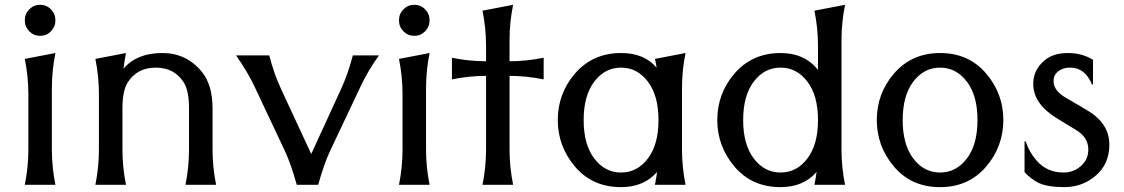

<svg xmlns="http://www.w3.org/2000/svg" viewBox="-20 -767 4664 797"><path d="M83 0Q97.7 -73.2 97.7 -146.5V-376Q97.7 -449.2 83 -522.5L210 -546.9Q195.3 -473.6 195.3 -400.4V-146.5Q195.3 -73.2 210 0ZM101.6 -637Q83 -655.8 83 -682.6Q83 -709.5 101.6 -728.3Q120.1 -747.1 146.5 -747.1Q172.9 -747.1 191.4 -728.3Q210 -709.5 210 -682.6Q210 -655.8 191.4 -637Q172.9 -618.2 146.5 -618.2Q120.1 -618.2 101.6 -637Z M376 0Q390.6 -73.2 390.6 -146.5V-376Q390.6 -449.2 376 -522.5L502.9 -546.9Q496.6 -514.6 492.7 -481.9Q547.9 -546.9 653.8 -546.9Q754.4 -546.9 818.4 -468.3Q862.3 -413.6 862.3 -317.4V-146.5Q862.3 -73.2 877 0H750Q764.6 -73.2 764.6 -146.5V-317.4Q764.6 -390.1 743.2 -424.3Q704.1 -486.3 626.5 -486.3Q548.8 -486.3 509.8 -424.3Q488.3 -390.1 488.3 -317.4V-146.5Q488.3 -73.2 502.9 0Z M1211.9 0Q1187 -88.4 1163.1 -139.2L1035.2 -410.6Q1007.8 -468.3 960 -537.1H1097.7Q1117.2 -460.9 1146.5 -397.9L1272 -127.9L1396 -397.9Q1423.3 -457 1444.8 -537.1H1553.2Q1509.3 -476.6 1478 -410.6L1349.6 -139.2Q1325.7 -88.4 1300.8 0Z M1636.2 0Q1650.9 -73.2 1650.9 -146.5V-376Q1650.9 -449.2 1636.2 -522.5L1763.2 -546.9Q1748.5 -473.6 1748.5 -400.4V-146.5Q1748.5 -73.2 1763.2 0ZM1654.8 -637Q1636.2 -655.8 1636.2 -682.6Q1636.2 -709.5 1654.8 -728.3Q1673.3 -747.1 1699.7 -747.1Q1726.1 -747.1 1744.6 -728.3Q1763.2 -709.5 1763.2 -682.6Q1763.2 -655.8 1744.6 -637Q1726.1 -618.2 1699.7 -618.2Q1673.3 -618.2 1654.8 -637Z M1982.9 0Q1997.6 -73.2 1997.6 -146.5V-452.1Q1928.2 -452.1 1856 -437.5V-527.3Q1927.2 -512.7 1997.6 -512.7V-576.2Q1997.6 -649.4 1982.9 -722.7L2109.9 -747.1Q2095.2 -673.8 2095.2 -600.6V-512.7Q2163.6 -512.7 2236.8 -527.3V-437.5Q2163.6 -452.1 2095.2 -452.1V-146.5Q2095.2 -73.2 2109.9 0Z M2825.7 0H2698.7Q2704.1 -26.9 2707.5 -53.2Q2652.8 9.8 2558.1 9.8Q2438 9.8 2365.7 -76.7Q2295.4 -160.6 2295.4 -268.6Q2295.4 -377.9 2365.7 -460.4Q2439.5 -546.9 2558.1 -546.9Q2654.8 -546.9 2705.6 -485.8Q2703.1 -503.9 2698.7 -522.5L2825.7 -546.9Q2811 -475.6 2811 -400.4V-146.5Q2811 -73.2 2825.7 0ZM2670.4 -426.8Q2626 -486.3 2558.1 -486.3Q2490.2 -486.3 2445.8 -426.8Q2402.8 -369.1 2402.8 -268.6Q2402.8 -168 2445.8 -110.4Q2490.2 -50.8 2558.1 -50.8Q2626 -50.8 2670.4 -110.4Q2713.4 -168 2713.4 -268.6Q2713.4 -369.1 2670.4 -426.8Z M3332.5 -426.8Q3288.1 -486.3 3220.2 -486.3Q3152.3 -486.3 3107.9 -426.8Q3064.9 -369.1 3064.9 -268.6Q3064.9 -168 3107.9 -110.4Q3152.3 -50.8 3220.2 -50.8Q3288.1 -50.8 3332.5 -110.4Q3375.5 -168 3375.5 -268.6Q3375.5 -369.1 3332.5 -426.8ZM3487.8 0H3360.8Q3366.2 -26.9 3369.6 -53.2Q3314.9 9.8 3220.2 9.8Q3100.1 9.8 3027.8 -76.7Q2957.5 -160.6 2957.5 -268.6Q2957.5 -377.9 3027.8 -460.4Q3101.6 -546.9 3220.2 -546.9Q3320.3 -546.9 3375.5 -476.6V-576.2Q3375.5 -649.4 3360.8 -722.7L3487.8 -747.1Q3473.1 -673.8 3473.1 -600.6V-146.5Q3473.1 -73.2 3487.8 0Z M3994.6 -426.8Q3950.2 -486.3 3882.3 -486.3Q3814.5 -486.3 3770 -426.8Q3727.1 -369.1 3727.1 -268.6Q3727.1 -168 3770 -110.4Q3814.5 -50.8 3882.3 -50.8Q3950.2 -50.8 3994.6 -110.4Q4037.6 -168 4037.6 -268.6Q4037.6 -369.1 3994.6 -426.8ZM3882.3 9.8Q3762.2 9.8 3689.9 -76.7Q3619.6 -160.6 3619.6 -268.6Q3619.6 -377.9 3689.9 -460.4Q3763.7 -546.9 3882.3 -546.9Q4002 -546.9 4074.7 -460.4Q4145 -377 4145 -268.6Q4144.5 -159.2 4074.7 -76.7Q4001.5 9.8 3882.3 9.8Z M4232.9 -179.7H4237.8Q4252.4 -134.8 4283.7 -99.6Q4326.7 -50.8 4395 -50.8Q4441.9 -50.8 4474.6 -85.4Q4497.6 -109.9 4497.6 -147Q4497.6 -196.3 4447.3 -227.1L4368.7 -274.9Q4269 -335.4 4269 -418.9Q4269 -478 4317.4 -517.6Q4353 -546.9 4413.6 -546.9Q4470.7 -546.9 4517.1 -519V-416.5H4512.2Q4509.3 -427.7 4497.1 -445.8Q4469.7 -486.3 4421.9 -486.3Q4395.5 -486.3 4376.5 -473.6Q4353.5 -458.5 4353.5 -430.7Q4353.5 -391.1 4401.9 -362.8L4493.2 -309.1Q4585 -254.9 4585 -166.5Q4585 -85.4 4526.9 -36.6Q4471.7 9.8 4397.9 9.8Q4325.7 9.3 4290.5 -8.3Q4260.3 -23.4 4232.9 -52.2Z"/></svg>

Font: Classica
Style: Book
Weight: 400
Version: Version 1.001